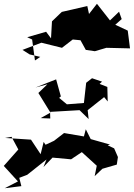

<svg xmlns="http://www.w3.org/2000/svg" viewBox="-55 -933 708 1016"><path d="M527 -825 458 -913 416 -859 407 -901 272 -870 220 -820 215 -730 189 -765 89 -736 115 -724 130 -613 158 -632 102 -645 64 -669 164 -707 273 -680 330 -724 371 -720 399 -669 447 -662 508 -680 633 -677 621 -771 555 -802 589 -832 575 -871ZM527 -168 425 -197 399 -249 389 -211 284 -229 231 -188 186 -167 176 -182 160 -117 109 -194 -28 -203 6 -209 42 -142 -35 -55 40 27 -30 63 58 52 47 8 89 -8 191 -89 175 -49 223 -99 321 -90 378 -128 457 -56 446 -1 487 -40 563 -62 569 -102 549 -148 515 -164ZM485 -501 432 -519 401 -495 389 -388 299 -381 258 -415 267 -423 242 -513 133 -470 196 -487 148 -441 212 -337 160 -308 211 -306 210 -341 366 -350 414 -303 409 -350 496 -419 515 -396 513 -473 472 -489Z"/></svg>

Font: Hussar Lance
Style: Regular
Weight: 700
Foundry: Cannot Into Space Fonts, PlusOne Fonts
Version: Version 2.27